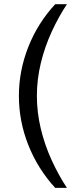

<svg xmlns="http://www.w3.org/2000/svg" viewBox="-20 -756 395 933"><path d="M248.2 157Q163.5 64.5 117.6 -51.3Q71.8 -167 71.8 -290.1Q71.8 -412.1 117.6 -528.1Q163.5 -644.1 248.2 -735.5H305.2Q264.9 -675 231.4 -602.2Q197.8 -529.4 178.5 -449.9Q159.2 -370.4 159.2 -290.1Q159.2 -209.8 178.5 -129.7Q197.8 -49.7 231.4 23.1Q264.9 96 305.2 157Z"/></svg>

Font: Archivo SemiBold
Style: Regular
Weight: 600
Designer: Hector Gatti
Foundry: Omnibus-Type
Version: Version 2.001